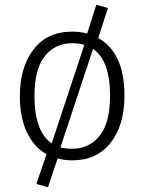

<svg xmlns="http://www.w3.org/2000/svg" viewBox="-20 -668 611 813"><path d="M183 125 134 111 177 -15Q124 -45 94 -107.5Q64 -170 64 -261Q64 -382 121.5 -458Q179 -534 286 -534Q319 -534 349 -526L388 -648L437 -634L396 -507Q507 -445 507 -263Q507 -138 448.5 -63.5Q390 11 285 11Q254 11 224 3ZM199 -61 337 -478Q316 -485 286 -485Q214 -485 170 -430.5Q126 -376 126 -261Q126 -111 199 -61ZM285 -38Q357 -38 401.5 -92.5Q446 -147 446 -263Q446 -412 374 -461L236 -44Q259 -38 285 -38Z"/></svg>

Font: Trujillo Light
Style: Regular
Weight: 300
Designer: Fira Sans original fonts by bBox Type GmbH, Carrois Corporate GbR, & Edenspiekermann AG / Changes by Cristiano Sobral
Foundry: Fira Sans original fonts by bBox Type GmbH, Carrois Corporate GbR, & Edenspiekermann AG / Changes by Cristiano Sobral
Version: Version 4.301;July 28, 2020;FontCreator 13.0.0.2655 64-bit